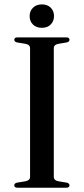

<svg xmlns="http://www.w3.org/2000/svg" viewBox="-20 -874 390 894"><path d="M230.5 -50.5Q230.5 -34 252 -30L291 -23.5Q303.5 -20.5 303.5 -11Q303.5 0 288.5 0H62Q46.5 0 46.5 -11Q46.5 -20.5 59 -23.5L98.5 -30Q120 -34 120 -50.5V-649.5Q120 -666 98.5 -670L59 -676.5Q46.5 -679.5 46.5 -689Q46.5 -700 62 -700H288.5Q303.5 -700 303.5 -689Q303.5 -679.5 291 -676.5L252 -670Q230.5 -666 230.5 -649.5ZM175 -744.5Q149 -744.5 133.5 -759.8Q118 -775 118 -799Q118 -823 133.8 -838.2Q149.5 -853.5 175 -853.5Q201 -853.5 216.2 -838.2Q231.5 -823 231.5 -799Q231.5 -775.5 216.2 -760Q201 -744.5 175 -744.5Z"/></svg>

Font: Fraunces 72pt
Style: Regular
Weight: 400
Version: Version 1.000;[0bf87f6ff]